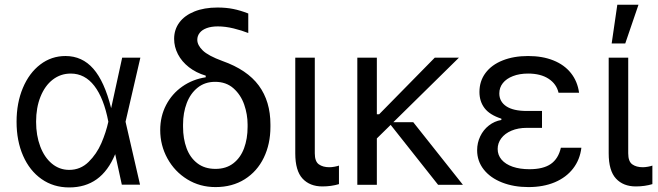

<svg xmlns="http://www.w3.org/2000/svg" viewBox="-20 -793 2824 824"><path d="M51.1 -270.6Q51.1 -351.2 78.1 -415.5Q105.1 -479.8 152.9 -516.2Q200.6 -552.6 261 -552.6Q332.7 -552.6 380.5 -498Q428.3 -443.5 457 -328.8L504.3 -545.5H582.4L518.8 -270.6L581 -0.4H502.8L474.4 -131.4Q444.2 -58.9 395.2 -23.8Q346.2 11.4 277 11.4Q209.5 11.4 158.4 -24.5Q107.2 -60.4 79.2 -124.3Q51.1 -188.2 51.1 -270.6ZM445 -270.6Q425.8 -371.4 384.9 -424.4Q344.1 -477.3 283.7 -477.3Q240.1 -477.3 206.3 -451.2Q172.6 -425.1 153.8 -378Q134.9 -331 134.9 -270.6Q134.9 -211.6 152.7 -164.6Q170.5 -117.5 202.8 -90.7Q235.1 -63.9 277 -63.9Q325.3 -63.9 360.1 -98Q394.9 -132.1 415 -178.6Q435 -225.1 445 -270.6Z M913.4 -760.7Q950.3 -760.7 980.6 -754.6Q1011 -748.6 1045.5 -735.1V-651.3Q1018.1 -662.3 982.6 -671Q947.1 -679.7 914.8 -679.7Q887.1 -679.7 867.2 -672.4Q847.3 -665.1 837 -652Q826.7 -638.8 826.7 -622.2Q826.7 -599.4 850.1 -576.5Q873.6 -553.6 934.7 -531.2Q1040.8 -493.6 1090.7 -425.8Q1140.6 -358 1140.6 -258.5V-248.6Q1140.6 -175.1 1112.2 -116.3Q1083.8 -57.5 1030.4 -23.8Q976.9 9.9 904.8 9.9Q837.7 9.9 783.6 -23.4Q729.4 -56.8 698.5 -113.1Q667.6 -169.4 667.6 -234.7Q667.6 -293.7 692.8 -342.2Q718 -390.6 762.4 -421.7Q806.8 -452.8 862.9 -461.3V-468.4Q821.7 -480.5 790.8 -504.6Q759.9 -528.8 743.6 -560.4Q727.3 -592 727.3 -626.1Q727.3 -665.8 749.6 -696.2Q772 -726.6 814.1 -743.6Q856.2 -760.7 913.4 -760.7ZM765.6 -248.6Q765.6 -197.8 780.7 -157Q795.8 -116.1 827.1 -92.2Q858.3 -68.2 904.8 -68.2Q950.6 -68.2 981.5 -92.2Q1012.4 -116.1 1027.5 -157Q1042.6 -197.8 1042.6 -248.6V-258.5Q1042.6 -301.8 1028.1 -343.9Q1013.5 -386 982.1 -413.9Q950.6 -441.8 903.4 -441.8Q859.4 -441.8 828.3 -416.9Q797.2 -392 781.4 -350.5Q765.6 -308.9 765.6 -258.5Z M1247.2 -545.5H1331V-134.9Q1331 -100.1 1348.4 -87.7Q1365.8 -75.3 1393.5 -75.3Q1403.4 -75.3 1416 -77.6Q1428.6 -79.9 1434.7 -82.4V-2.8Q1401.6 7.1 1363.6 7.1Q1309.7 7.1 1278.4 -26.6Q1247.2 -60.4 1247.2 -134.9Z M1966.6 0H1860.1L1656.6 -257.1L1597.3 -198.9V0H1513.5V-545.5H1597.3V-302.6H1607.2L1845.9 -545.5H1949.6L1668 -268.5H1753.6Z M2306.1 -316.8V-244.3H2240.8Q2203.5 -244.3 2175.1 -232.2Q2146.7 -220.2 2131.2 -199.4Q2115.8 -178.6 2115.8 -153.8Q2115.8 -127.5 2132.6 -107.8Q2149.5 -88.1 2180.4 -77.4Q2211.3 -66.8 2252.1 -66.8Q2311.4 -66.8 2343.9 -89.3Q2376.4 -111.9 2387.1 -159.1H2475.1Q2469.1 -108 2439.6 -69.8Q2410.2 -31.6 2361 -10.8Q2311.8 9.9 2247.9 9.9Q2185 9.9 2134.8 -9.8Q2084.5 -29.5 2056.1 -65.5Q2027.7 -101.6 2027.7 -148.1Q2027.7 -180 2041 -207.9Q2054.3 -235.8 2078.1 -254.4Q2101.9 -273.1 2131.7 -278.1V-283.7Q2081.3 -300.1 2059.5 -329Q2037.6 -358 2037.6 -398.1Q2037.6 -445 2063.7 -479.9Q2089.8 -514.9 2137.3 -533.7Q2184.7 -552.6 2246.4 -552.6Q2308.2 -552.6 2355.1 -533.7Q2402 -514.9 2430.2 -479.4Q2458.5 -443.9 2465.2 -394.9H2377.1Q2368.3 -432.9 2334.2 -455.1Q2300.1 -477.3 2246.4 -477.3Q2209.5 -477.3 2181.5 -466.4Q2153.4 -455.6 2138.1 -436.4Q2122.9 -417.3 2122.9 -392Q2122.9 -356.9 2152.9 -336.8Q2182.9 -316.8 2240.8 -316.8Z M2592.3 -545.5H2676.1V-134.9Q2676.1 -100.1 2693.5 -87.7Q2710.9 -75.3 2738.6 -75.3Q2748.6 -75.3 2761.2 -77.6Q2773.8 -79.9 2779.8 -82.4V-2.8Q2746.8 7.1 2708.8 7.1Q2654.8 7.1 2623.6 -26.6Q2592.3 -60.4 2592.3 -134.9ZM2663.4 -606.5H2605.1L2629.3 -772.7H2720.2Z"/></svg>

Font: Riot Sans
Style: Regular
Weight: 400
Designer: Rasmus Andersson
Foundry: rsms
Version: Version 4.001